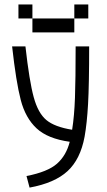

<svg xmlns="http://www.w3.org/2000/svg" viewBox="-20 -645 478 859"><path d="M378.9 -437.5Q378.9 -266.6 374 -179.7Q369.1 -92.8 358.4 -33.2Q339.8 67.4 282.2 120.6Q224.6 173.8 112.3 194.3L98.6 142.6Q193.4 124 234.9 87.4Q276.4 50.8 292 -10.7Q193.4 -24.4 143.6 -70.8Q93.8 -117.2 72.8 -197.8Q51.8 -278.3 34.2 -437.5H93.8Q111.3 -281.2 130.9 -210Q150.4 -138.7 187.5 -107.9Q224.6 -77.1 302.7 -64.5Q312.5 -126 315.4 -208Q318.4 -290 318.4 -437.5ZM62.5 -625H125V-562.5H62.5ZM312.5 -625H375V-562.5H312.5ZM312.5 -562.5V-500H125V-562.5Z"/></svg>

Font: Sudo Light
Style: Regular
Weight: 300
Monospace: yes
Designer: Jens Kutilek
Foundry: Jens Kutilek
Version: Version 0.040